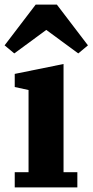

<svg xmlns="http://www.w3.org/2000/svg" viewBox="-27 -814 402 834"><path d="M37 -66H97V-423L37 -436V-493L249 -536V-66H309V0H37ZM-7 -617 128 -794H220L355 -617L313 -582L174 -684L35 -582Z"/></svg>

Font: IBM Plex Serif
Style: Bold
Weight: 700
Designer: Mike Abbink, Paul van der Laan, Pieter van Rosmalen
Foundry: Bold Monday
Version: Version 2.008